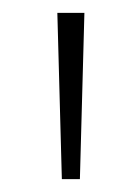

<svg xmlns="http://www.w3.org/2000/svg" viewBox="-20 -734 218 298"><path d="M111 -714H69L76 -456H104Z"/></svg>

Font: Noto Sans Lao UI SemCond ExtLt
Style: Regular
Weight: 200
Width: 4
Designer: Monotype Design Team
Foundry: Monotype Imaging Inc.
Version: Version 2.000